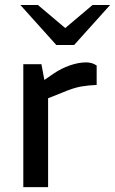

<svg xmlns="http://www.w3.org/2000/svg" viewBox="-20 -766 471 786"><path d="M75.4 0V-503.2H149.6L161.6 -438.7L200.9 -465.7Q231 -486 266.1 -498.3Q301.3 -510.6 333.2 -510.6Q343.9 -510.6 354.7 -507.7Q365.5 -504.7 375.7 -497.8V-418.2Q342.6 -417.2 311.4 -411.7Q280.2 -406.1 238.6 -388.4L176.9 -363.8V0ZM210.5 -581.9 230.8 -637.4 358.8 -745.5H430.7L283.6 -581.9ZM210.5 -581.9 63.4 -745.5H135.3L263.3 -637.4L283.6 -581.9Z"/></svg>

Font: REM Medium
Style: Regular
Weight: 500
Designer: Octavio Pardo
Foundry: Ashler Design
Version: Version 1.005;gftools[0.9.28]